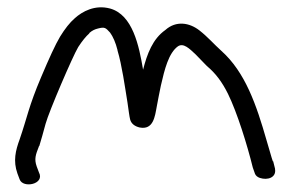

<svg xmlns="http://www.w3.org/2000/svg" viewBox="-20 -580 783 518"><path d="M426 -499C392 -475 377 -435 366 -392C355 -457 338 -540 277 -557C236 -568 202 -549 182 -531C168 -519 155 -502 142 -481C129 -459 113 -424 91 -372C57 -292 54 -265 33 -204C22 -174 15 -146 27 -112L33 -96C42 -71 102 -83 85 -115L79 -131C72 -151 76 -162 85 -185V-186H86C91 -203 97 -223 103 -246C112 -279 176 -428 191 -453C202 -470 212 -482 221 -490V-491C229 -498 236 -501 244 -503C263 -508 265 -505 277 -492C285 -481 292 -465 297 -445V-444C309 -404 317 -346 324 -303C327 -282 329 -266 331 -258C334 -246 344 -239 357 -236C394 -229 398 -266 403 -293C406 -310 410 -329 414 -349C424 -393 435 -437 460 -455C475 -465 491 -449 508 -433L538 -402C562 -382 579 -359 595 -327C620 -276 647 -189 662 -128L668 -111C670 -106 675 -102 681 -100C702 -93 726 -101 722 -124V-125L717 -145H716C712 -156 707 -176 699 -202C672 -296 642 -385 577 -443C557 -461 541 -480 518 -498C491 -519 455 -525 426 -499Z"/></svg>

Font: Stray Cat
Style: Bd
Weight: 700
Version: Version 1.0